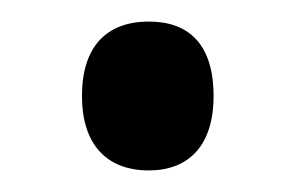

<svg xmlns="http://www.w3.org/2000/svg" viewBox="-20 -441 274 178"><path d="M56 -352C56 -307 79 -283 118 -283C154 -283 178 -305 178 -352C178 -400 155 -421 118 -421C78 -421 56 -397 56 -352Z"/></svg>

Font: Noto Sans Myanmar UI ExtraCondensed Medium
Style: Regular
Weight: 500
Width: 2
Designer: Monotype Design Team
Foundry: Monotype Imaging Inc.
Version: Version 2.103